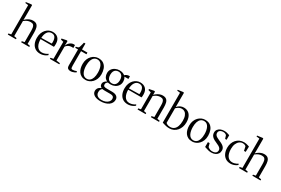

<svg xmlns="http://www.w3.org/2000/svg" viewBox="131 -2359 6077 4147"><g transform="rotate(30 3169.0 -286.0)"><path d="M83.5 -40V-771L7.5 -780V-802.5L131.5 -819H145.5L157.5 -810V-527.5L155.5 -442.5Q173.5 -463 203 -484.2Q232.5 -505.5 268.8 -520Q305 -534.5 343.5 -534.5Q404 -534.5 436 -508.8Q468 -483 480 -435Q492 -387 492 -319.5V-40L556.5 -27.5V0H353.5V-27.5L417.5 -40V-318Q417.5 -369 410.8 -405.5Q404 -442 382.5 -461.5Q361 -481 317 -481Q286 -481 258.2 -472.8Q230.5 -464.5 205.8 -450Q181 -435.5 157.5 -417V-40L223 -27.5V0H20.5V-27.5Z M829.5 11Q756 11 704.8 -22.2Q653.5 -55.5 626.2 -115.5Q599 -175.5 599 -257Q599 -323 618.8 -374.8Q638.5 -426.5 671.8 -462.8Q705 -499 747 -518Q789 -537 834 -537Q919.5 -537 969.5 -489Q1019.5 -441 1021.5 -348.5Q1022 -319.5 1020.5 -301.2Q1019 -283 1016 -269H682.5Q682.5 -223.5 691.5 -180.8Q700.5 -138 720 -104.5Q739.5 -71 770.5 -51.2Q801.5 -31.5 845 -31.5Q888 -31.5 928.5 -47Q969 -62.5 991.5 -81.5L1004 -55Q985.5 -37 957.8 -22Q930 -7 896.8 2Q863.5 11 829.5 11ZM683 -300.5 940 -306Q942 -316 942.5 -327.5Q943 -339 943 -349Q943 -419 915.8 -460.8Q888.5 -502.5 828 -502.5Q793 -502.5 766.2 -487Q739.5 -471.5 721.5 -444Q703.5 -416.5 694 -379.8Q684.5 -343 683 -300.5Z M1070 0V-27L1137 -39V-463.5L1068.5 -481V-506.5L1177.5 -528.5H1196.5L1208 -519V-487.5L1205.5 -403.5L1207 -409.5Q1211 -424.5 1223.5 -445.2Q1236 -466 1256 -485.5Q1276 -505 1303 -518.2Q1330 -531.5 1362.5 -531.5Q1373.5 -531.5 1380.2 -530.2Q1387 -529 1391 -527.5V-453Q1387.5 -455 1379.2 -457Q1371 -459 1359.5 -459Q1325.5 -459 1297.8 -450.2Q1270 -441.5 1248.5 -424.8Q1227 -408 1211.5 -384.5V-39.5L1305 -27V0Z M1582 8.5Q1544 8.5 1519.5 -11Q1495 -30.5 1495 -87.5V-480.5H1424.5V-507Q1430.5 -509 1440.8 -511.2Q1451 -513.5 1461.2 -516.2Q1471.5 -519 1476 -521Q1482.5 -524 1486.8 -528Q1491 -532 1494.2 -538Q1497.5 -544 1500.5 -552Q1504.5 -564 1510.8 -585.2Q1517 -606.5 1523 -629.8Q1529 -653 1532.5 -670.5H1570V-522.5H1705V-480.5H1569.5V-118Q1569.5 -84 1573.8 -67.2Q1578 -50.5 1587.8 -45.2Q1597.5 -40 1613.5 -40Q1634.5 -40 1663.8 -47.2Q1693 -54.5 1707 -62.5L1717 -36Q1704.5 -25.5 1682.5 -15.2Q1660.5 -5 1634 1.8Q1607.5 8.5 1582 8.5Z M1736.5 -259.5Q1736.5 -326 1757 -377.8Q1777.5 -429.5 1812.2 -465.5Q1847 -501.5 1889.5 -520Q1932 -538.5 1976.5 -538.5Q2059.5 -538.5 2109 -500.5Q2158.5 -462.5 2180.5 -401Q2202.5 -339.5 2202.5 -268.5Q2202.5 -202.5 2182 -150.5Q2161.5 -98.5 2127 -62.5Q2092.5 -26.5 2050 -7.8Q2007.5 11 1963.5 11Q1901.5 11 1858 -11.2Q1814.5 -33.5 1787.8 -71.5Q1761 -109.5 1748.8 -158Q1736.5 -206.5 1736.5 -259.5ZM1969.5 -24.5Q2016 -24.5 2049.2 -51.2Q2082.5 -78 2100.2 -130.2Q2118 -182.5 2118 -259.5Q2118 -305.5 2110 -349Q2102 -392.5 2084.5 -427.5Q2067 -462.5 2039 -483Q2011 -503.5 1970.5 -503.5Q1924 -503.5 1890.2 -477Q1856.5 -450.5 1838.5 -398.2Q1820.5 -346 1820.5 -268.5Q1820.5 -222 1829 -178.2Q1837.5 -134.5 1855.2 -99.8Q1873 -65 1901.2 -44.8Q1929.5 -24.5 1969.5 -24.5Z M2467.5 247.5Q2423.5 247.5 2385 239Q2346.5 230.5 2317.8 213.2Q2289 196 2272.8 170.2Q2256.5 144.5 2256.5 110.5Q2256.5 79.5 2269.5 54.8Q2282.5 30 2305.2 13.2Q2328 -3.5 2356 -11.5Q2333.5 -21.5 2319.2 -40.5Q2305 -59.5 2305 -90.5Q2305 -115 2317 -135Q2329 -155 2347.8 -170.2Q2366.5 -185.5 2386.5 -194Q2334.5 -221.5 2313.2 -262.5Q2292 -303.5 2292 -353.5Q2292 -411.5 2322 -453Q2352 -494.5 2399.5 -516.5Q2447 -538.5 2498.5 -538.5Q2551 -538.5 2584.2 -524.8Q2617.5 -511 2636 -494.5Q2647.5 -510.5 2676.8 -524.5Q2706 -538.5 2733.5 -538.5H2756V-472H2655.5Q2664.5 -461 2672 -445Q2679.5 -429 2684 -408.8Q2688.5 -388.5 2688.5 -363Q2688.5 -306 2659.8 -264Q2631 -222 2584.2 -199Q2537.5 -176 2483.5 -176Q2464.5 -176 2445.2 -178.2Q2426 -180.5 2409.5 -184Q2396 -174 2382 -157.5Q2368 -141 2368 -115Q2368 -81 2389.5 -69.2Q2411 -57.5 2458 -57.5H2592Q2645 -57.5 2678.5 -42.5Q2712 -27.5 2728 -2.2Q2744 23 2744 55Q2744 98.5 2724.2 133.8Q2704.5 169 2667.8 194.5Q2631 220 2580.2 233.8Q2529.5 247.5 2467.5 247.5ZM2475.5 213Q2533 213 2577 195.5Q2621 178 2646 147.2Q2671 116.5 2671 78Q2671 56 2663.8 39.2Q2656.5 22.5 2635.8 12.8Q2615 3 2574 3H2455.5Q2431 3 2411.8 2Q2392.5 1 2379 -2.5Q2359.5 12 2346.5 34.8Q2333.5 57.5 2333.5 98Q2333.5 136 2351.2 161.5Q2369 187 2401 200Q2433 213 2475.5 213ZM2488 -210Q2549 -210 2580.2 -248.8Q2611.5 -287.5 2611.5 -358.5Q2611.5 -405 2597.2 -437.5Q2583 -470 2557 -487.2Q2531 -504.5 2495 -504.5Q2457 -504.5 2429 -488.8Q2401 -473 2385.8 -440.8Q2370.5 -408.5 2370.5 -358.5Q2370.5 -315.5 2383.2 -282Q2396 -248.5 2422.2 -229.2Q2448.5 -210 2488 -210Z M3014.5 11Q2941 11 2889.8 -22.2Q2838.5 -55.5 2811.2 -115.5Q2784 -175.5 2784 -257Q2784 -323 2803.8 -374.8Q2823.5 -426.5 2856.8 -462.8Q2890 -499 2932 -518Q2974 -537 3019 -537Q3104.5 -537 3154.5 -489Q3204.5 -441 3206.5 -348.5Q3207 -319.5 3205.5 -301.2Q3204 -283 3201 -269H2867.5Q2867.5 -223.5 2876.5 -180.8Q2885.5 -138 2905 -104.5Q2924.5 -71 2955.5 -51.2Q2986.5 -31.5 3030 -31.5Q3073 -31.5 3113.5 -47Q3154 -62.5 3176.5 -81.5L3189 -55Q3170.5 -37 3142.8 -22Q3115 -7 3081.8 2Q3048.5 11 3014.5 11ZM2868 -300.5 3125 -306Q3127 -316 3127.5 -327.5Q3128 -339 3128 -349Q3128 -419 3100.8 -460.8Q3073.5 -502.5 3013 -502.5Q2978 -502.5 2951.2 -487Q2924.5 -471.5 2906.5 -444Q2888.5 -416.5 2879 -379.8Q2869.5 -343 2868 -300.5Z M3319 -40V-463.5L3250.5 -481V-506.5L3360 -528.5H3378L3390 -519V-477V-442Q3408.5 -462.5 3438.2 -484Q3468 -505.5 3504.2 -520Q3540.5 -534.5 3579 -534.5Q3640 -534.5 3672 -508.5Q3704 -482.5 3715.8 -434.8Q3727.5 -387 3727.5 -321V-40L3792 -27.5V0H3589.5V-27.5L3653 -40V-319Q3653 -369.5 3646.2 -405.8Q3639.5 -442 3618.2 -461.5Q3597 -481 3553 -481Q3521.5 -481 3494 -472.8Q3466.5 -464.5 3441.8 -450Q3417 -435.5 3393.5 -416.5V-40L3457.5 -27.5V0H3257V-27.5Z M3796 -780V-802.5L3919 -819H3933L3944.5 -809.5V-458.5Q3956 -473 3978.2 -491.5Q4000.5 -510 4033 -523.5Q4065.5 -537 4108 -537Q4167.5 -537 4213.2 -508.8Q4259 -480.5 4285 -424Q4311 -367.5 4311 -283Q4311 -220.5 4292 -167Q4273 -113.5 4238.5 -73.5Q4204 -33.5 4156.5 -11.2Q4109 11 4053 11Q4007 11 3968.8 2.5Q3930.5 -6 3904.5 -15.2Q3878.5 -24.5 3870.5 -27V-771ZM4083.5 -493Q4051 -493 4023.5 -481.5Q3996 -470 3976 -454.5Q3956 -439 3944.5 -426.5V-64.5Q3954 -50.5 3982.5 -37.2Q4011 -24 4051.5 -24Q4107 -24 4145.8 -52.5Q4184.5 -81 4205 -136.8Q4225.5 -192.5 4226 -273Q4226.5 -349 4207.2 -397.5Q4188 -446 4155.8 -469.5Q4123.5 -493 4083.5 -493Z M4395.5 -259.5Q4395.5 -326 4416 -377.8Q4436.5 -429.5 4471.2 -465.5Q4506 -501.5 4548.5 -520Q4591 -538.5 4635.5 -538.5Q4718.5 -538.5 4768 -500.5Q4817.5 -462.5 4839.5 -401Q4861.5 -339.5 4861.5 -268.5Q4861.5 -202.5 4841 -150.5Q4820.5 -98.5 4786 -62.5Q4751.5 -26.5 4709 -7.8Q4666.5 11 4622.5 11Q4560.5 11 4517 -11.2Q4473.5 -33.5 4446.8 -71.5Q4420 -109.5 4407.8 -158Q4395.5 -206.5 4395.5 -259.5ZM4628.5 -24.5Q4675 -24.5 4708.2 -51.2Q4741.5 -78 4759.2 -130.2Q4777 -182.5 4777 -259.5Q4777 -305.5 4769 -349Q4761 -392.5 4743.5 -427.5Q4726 -462.5 4698 -483Q4670 -503.5 4629.5 -503.5Q4583 -503.5 4549.2 -477Q4515.5 -450.5 4497.5 -398.2Q4479.5 -346 4479.5 -268.5Q4479.5 -222 4488 -178.2Q4496.5 -134.5 4514.2 -99.8Q4532 -65 4560.2 -44.8Q4588.5 -24.5 4628.5 -24.5Z M5095.5 10.5Q5060.5 10.5 5027.5 2.2Q4994.5 -6 4968 -15.5Q4941.5 -25 4925.5 -29V-149H4968L4989.5 -71Q4993.5 -61.5 5010.2 -50Q5027 -38.5 5051.2 -30.2Q5075.5 -22 5101.5 -22Q5138 -22 5164.2 -32Q5190.5 -42 5204.5 -62.2Q5218.5 -82.5 5218.5 -111.5Q5218.5 -138 5203 -158.5Q5187.5 -179 5156.2 -197Q5125 -215 5077.5 -234.5Q5029 -254 4997.8 -277.5Q4966.5 -301 4951 -330.2Q4935.5 -359.5 4935.5 -396Q4935.5 -442 4960 -473.2Q4984.5 -504.5 5024.2 -521Q5064 -537.5 5109.5 -537.5Q5149 -537.5 5176.2 -531.2Q5203.5 -525 5221.2 -517.8Q5239 -510.5 5249.5 -507.5V-394.5H5212.5L5189.5 -469.5Q5185 -477.5 5174.8 -486Q5164.5 -494.5 5147 -500.2Q5129.5 -506 5104 -506Q5078.5 -506.5 5053.5 -497.8Q5028.5 -489 5012.2 -470.5Q4996 -452 4996 -422Q4996 -392 5012 -371.2Q5028 -350.5 5054.5 -335.5Q5081 -320.5 5112 -307Q5144 -293 5174 -278.5Q5204 -264 5227.5 -245.8Q5251 -227.5 5265 -202.8Q5279 -178 5279 -143.5Q5279 -96 5256.2 -61.5Q5233.5 -27 5192.2 -8.2Q5151 10.5 5095.5 10.5Z M5577.5 11Q5504 11 5452.2 -23Q5400.5 -57 5373.5 -117.5Q5346.5 -178 5346.5 -256Q5346.5 -313.5 5364.2 -364.5Q5382 -415.5 5416.2 -454.8Q5450.5 -494 5499 -516.2Q5547.5 -538.5 5608.5 -538.5Q5636 -538.5 5662.5 -532.5Q5689 -526.5 5710 -519.5Q5731 -512.5 5741.5 -508.5L5737.5 -374.5H5695L5674.5 -470.5Q5673.5 -476.5 5664 -484.8Q5654.5 -493 5636 -499.2Q5617.5 -505.5 5589 -505.5Q5546.5 -505.5 5510 -478Q5473.5 -450.5 5451.5 -399Q5429.5 -347.5 5429.5 -275Q5429 -217.5 5440.5 -172.2Q5452 -127 5473.2 -96Q5494.5 -65 5524.5 -48.8Q5554.5 -32.5 5592 -32.5Q5620.5 -32.5 5647.5 -39.2Q5674.5 -46 5696.5 -56.2Q5718.5 -66.5 5732.5 -77L5745 -53Q5728 -36 5700.8 -21.2Q5673.5 -6.5 5641.8 2.2Q5610 11 5577.5 11Z M5850 -40V-771L5774 -780V-802.5L5898 -819H5912L5924 -810V-527.5L5922 -442.5Q5940 -463 5969.5 -484.2Q5999 -505.5 6035.2 -520Q6071.5 -534.5 6110 -534.5Q6170.5 -534.5 6202.5 -508.8Q6234.5 -483 6246.5 -435Q6258.5 -387 6258.5 -319.5V-40L6323 -27.5V0H6120V-27.5L6184 -40V-318Q6184 -369 6177.2 -405.5Q6170.5 -442 6149 -461.5Q6127.5 -481 6083.5 -481Q6052.5 -481 6024.8 -472.8Q5997 -464.5 5972.2 -450Q5947.5 -435.5 5924 -417V-40L5989.5 -27.5V0H5787V-27.5Z"/></g></svg>

Font: Merriweather 96pt Light
Style: Regular
Weight: 300
Version: Version 2.100